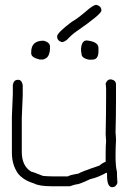

<svg xmlns="http://www.w3.org/2000/svg" viewBox="-20 -782 540 796"><path d="M439.5 -453.1Q460.9 -449.7 460.9 -431.6V-361.3Q460.9 -303.2 459 -232.4Q460.9 -212.4 460.9 -201.2Q459 -165 459 -136.7Q459 -91.3 464.8 -70.3Q464.8 -50.8 466.8 -23.4Q460.4 -5.9 445.3 -5.9Q423.8 -5.9 423.8 -54.7V-62.5L421.9 -66.4Q387.7 -46.9 353.5 -39.1Q308.6 -17.6 296.9 -17.6Q292 -17.6 269.5 -9.8H195.3Q142.1 -9.8 121.1 -21.5Q77.1 -34.7 54.7 -62.5Q29.3 -99.1 29.3 -148.4V-298.8Q33.2 -384.8 33.2 -392.6V-429.7Q36.6 -451.2 54.7 -451.2Q70.3 -451.2 74.2 -429.7V-386.7Q74.2 -378.9 70.3 -293V-152.3Q70.3 -94.2 109.4 -70.3Q114.3 -70.3 158.2 -52.7Q179.7 -50.8 197.3 -50.8H261.7Q268.1 -56.2 306.6 -62.5Q309.1 -67.4 392.6 -95.7Q401.9 -105 418 -111.3V-140.6Q418 -180.7 419.9 -197.3L418 -224.6Q419.9 -312.5 419.9 -382.8V-414.1Q419.9 -422.4 418 -435.5Q424.3 -453.1 439.5 -453.1ZM160.2 -613.3Q187.5 -606.9 187.5 -587.9Q187.5 -547.9 168 -539.1Q161.6 -535.2 156.2 -535.2H144.5Q109.4 -543.5 109.4 -560.5V-566.4Q109.4 -613.3 160.2 -613.3ZM339.4 -614.3Q388.2 -609.4 388.2 -583V-569.3Q388.2 -534.7 362.8 -534.7H349.1Q317.9 -540.5 317.9 -559.1Q315.9 -567.9 315.9 -579.6Q318.8 -614.3 339.4 -614.3ZM378.9 -761.7Q400.4 -757.3 400.4 -738.3Q400.4 -723.1 294.9 -650.4Q277.8 -638.7 257.8 -617.2Q245.1 -607.4 236.3 -607.4Q216.8 -613.3 216.8 -630.9Q216.8 -646 277.3 -691.4Q297.4 -702.1 335.9 -734.4Q366.2 -761.7 378.9 -761.7Z"/></svg>

Font: CEF Fonts CJK Mono
Style: Regular
Weight: 400
Designer: PartyBoss (派对大魔王)
Version: Release 2.25